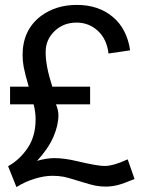

<svg xmlns="http://www.w3.org/2000/svg" viewBox="-20 -748 652 782"><path d="M193 -395C174.3 -453 165.3 -500.3 166 -537C166 -569.7 178 -597.7 202 -621C226 -644.3 256 -656 292 -656C325.3 -656 354.2 -644.8 378.5 -622.5C402.8 -600.2 417.3 -569.3 422 -530L510 -543C501.3 -601.7 477.7 -647.2 439 -679.5C400.3 -711.8 351.7 -728 293 -728C236.3 -728 187.7 -713 147 -683C97 -645 72 -592 72 -524C72 -508 73.5 -491.7 76.5 -475C79.5 -458.3 86.3 -431.7 97 -395H21V-323H117C122.3 -302.3 125 -282 125 -262C125 -216 114.2 -177 92.5 -145C70.8 -113 44.3 -88.3 13 -71L47 14C69 0 93.2 -11.2 119.5 -19.5C145.8 -27.8 170.7 -32 194 -32C209.3 -32 224.7 -30.7 240 -28C250 -26 271.7 -19.8 305 -9.5C338.3 0.8 359.3 6.7 368 8C382 10.7 396 12 410 12C426 12 442.2 10 458.5 6C474.8 2 498 -6.3 528 -19L500 -99C461.3 -81 430 -72 406 -72C386 -72 348 -78.7 292 -92C258.7 -100 228.3 -104 201 -104C180.3 -104 157 -100.3 131 -93C161.7 -126.3 183.8 -158.8 197.5 -190.5C211.2 -222.2 218 -252 218 -280C217.3 -294.7 214 -309 208 -323H347V-395Z"/></svg>

Font: Neocyr
Style: Regular
Weight: 400
Designer: Viktar Palstsiuk <vipals@gmail.com>
Version: 1.00